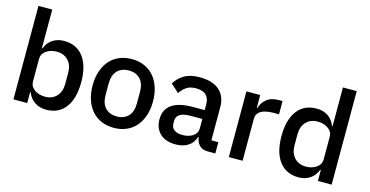

<svg xmlns="http://www.w3.org/2000/svg" viewBox="-76 -1098 2827 1468"><g transform="rotate(15 1337.5 -364.0)"><path d="M78 -740H187V-434H192Q209 -481 247.5 -506.5Q286 -532 338 -532Q437 -532 491 -460.5Q545 -389 545 -260Q545 -131 491 -59.5Q437 12 338 12Q286 12 247.5 -14Q209 -40 192 -86H187V0H78ZM305 -82Q362 -82 396 -118.5Q430 -155 430 -215V-305Q430 -365 396 -401.5Q362 -438 305 -438Q255 -438 221 -413.5Q187 -389 187 -349V-171Q187 -131 221 -106.5Q255 -82 305 -82Z M874 12Q820 12 775.5 -7Q731 -26 700 -61.5Q669 -97 652 -147.5Q635 -198 635 -260Q635 -322 652 -372.5Q669 -423 700 -458.5Q731 -494 775.5 -513Q820 -532 874 -532Q928 -532 972.5 -513Q1017 -494 1048 -458.5Q1079 -423 1096 -372.5Q1113 -322 1113 -260Q1113 -198 1096 -147.5Q1079 -97 1048 -61.5Q1017 -26 972.5 -7Q928 12 874 12ZM874 -78Q930 -78 964 -112.5Q998 -147 998 -216V-304Q998 -373 964 -407.5Q930 -442 874 -442Q818 -442 784 -407.5Q750 -373 750 -304V-216Q750 -147 784 -112.5Q818 -78 874 -78Z M1615 0Q1572 0 1549 -24.5Q1526 -49 1521 -87H1516Q1501 -38 1461 -13Q1421 12 1364 12Q1283 12 1239.5 -30Q1196 -72 1196 -143Q1196 -221 1252.5 -260Q1309 -299 1418 -299H1512V-343Q1512 -391 1486 -417Q1460 -443 1405 -443Q1359 -443 1330 -423Q1301 -403 1281 -372L1216 -431Q1242 -475 1289 -503.5Q1336 -532 1412 -532Q1513 -532 1567 -485Q1621 -438 1621 -350V-89H1676V0ZM1395 -71Q1446 -71 1479 -93.5Q1512 -116 1512 -154V-229H1420Q1307 -229 1307 -159V-141Q1307 -106 1330.5 -88.5Q1354 -71 1395 -71Z M1783 0V-520H1892V-420H1897Q1908 -460 1943 -490Q1978 -520 2040 -520H2069V-415H2026Q1961 -415 1926.5 -394Q1892 -373 1892 -332V0Z M2488 -86H2483Q2466 -40 2427.5 -14Q2389 12 2337 12Q2238 12 2184 -59.5Q2130 -131 2130 -260Q2130 -389 2184 -460.5Q2238 -532 2337 -532Q2389 -532 2427.5 -506.5Q2466 -481 2483 -434H2488V-740H2597V0H2488ZM2370 -82Q2420 -82 2454 -106.5Q2488 -131 2488 -171V-349Q2488 -389 2454 -413.5Q2420 -438 2370 -438Q2313 -438 2279 -401.5Q2245 -365 2245 -305V-215Q2245 -155 2279 -118.5Q2313 -82 2370 -82Z"/></g></svg>

Font: IBM Plex Sans Thai Medm
Style: Regular
Weight: 500
Designer: Mike Abbink, Paul van der Laan, Pieter van Rosmalen, Ben Mitchell, Mark Frömberg
Foundry: Bold Monday
Version: Version 1.2